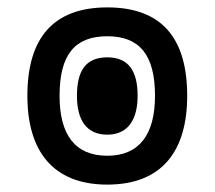

<svg xmlns="http://www.w3.org/2000/svg" viewBox="-20 -487 580 519"><path d="M270 12C419 12 486 -80 486 -228C486 -382 419 -467 270 -467C122 -467 54 -382 54 -228C54 -80 122 12 270 12ZM270 -66C182 -66 141 -124 141 -228C141 -339 182 -389 270 -389C357 -389 399 -339 399 -228C399 -124 357 -66 270 -66ZM270 -123C327 -123 352 -165 352 -228C352 -296 327 -332 270 -332C212 -332 188 -296 188 -228C188 -165 212 -123 270 -123Z"/></svg>

Font: Noto Sans Thai Cond SemBd
Style: Regular
Weight: 600
Width: 3
Designer: Monotype Design Team
Foundry: Monotype Imaging Inc.
Version: Version 2.002